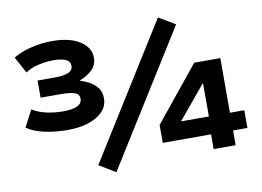

<svg xmlns="http://www.w3.org/2000/svg" viewBox="-80 -859 1383 1014"><g transform="rotate(-10 611.0 -352.5)"><path d="M251 -233Q187 -233 129 -245.5Q71 -258 34 -284L81 -374Q111 -354 155 -344Q199 -334 247 -334Q293 -334 320 -346Q347 -358 347 -384Q347 -411 319.5 -418.5Q292 -426 252 -426H140V-518H237Q279 -518 304.5 -528.5Q330 -539 330 -565Q330 -587 307 -598Q284 -609 240 -609Q201 -609 159.5 -599.5Q118 -590 90 -570L42 -658Q81 -682 136.5 -696Q192 -710 252 -710Q345 -710 399.5 -675Q454 -640 454 -586Q454 -546 426.5 -520Q399 -494 362 -481V-477Q390 -469 414 -455Q438 -441 453.5 -419.5Q469 -398 469 -365Q469 -324 441 -294.5Q413 -265 364 -249Q315 -233 251 -233ZM466 31 378 -22 824 -736 912 -683ZM993 0V-79H734V-175L971 -467H1111V-174H1188V-79H1111V0ZM998 -174V-360H1003L822 -142L815 -174Z"/></g></svg>

Font: Nunito Sans 7pt SemiExpanded ExtraBold
Style: Regular
Weight: 800
Width: 6
Designer: Vernon Adams
Foundry: Vernon Adams
Version: Version 3.101;gftools[0.9.27]